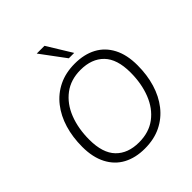

<svg xmlns="http://www.w3.org/2000/svg" viewBox="-251 -1094 1261 1261"><g transform="rotate(-45 379.5 -464.0)"><path d="M362 8Q276 8 212.5 -26Q149 -60 114 -127.5Q79 -195 79 -291Q79 -381 102 -457.5Q125 -534 170 -591.5Q215 -649 280.5 -681Q346 -713 431 -713Q518 -713 581.5 -679Q645 -645 680 -578Q715 -511 715 -414Q715 -324 692 -247.5Q669 -171 624 -113.5Q579 -56 513.5 -24Q448 8 362 8ZM364 -48Q457 -48 520.5 -96Q584 -144 616.5 -227Q649 -310 649 -413Q649 -537 590.5 -597Q532 -657 428 -657Q337 -657 273.5 -609Q210 -561 177.5 -478.5Q145 -396 145 -292Q145 -168 203 -108Q261 -48 364 -48ZM428 -765 301 -936H373L478 -765Z"/></g></svg>

Font: Nunito Sans 12pt ExtraLight 12pt Light
Style: Italic
Weight: 300
Italic angle: -9°
Version: Version 3.101;gftools[0.9.27]